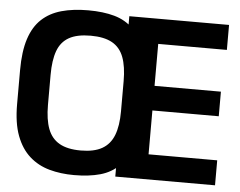

<svg xmlns="http://www.w3.org/2000/svg" viewBox="-57 -923 1254 1003"><g transform="rotate(5 570.0 -421.0)"><path d="M366 11Q296 11 236.5 -5.5Q177 -22 132.5 -61.5Q88 -101 63 -167Q38 -233 38 -332V-510Q38 -609 59.5 -675Q81 -741 123 -780Q165 -819 226 -836Q287 -853 366 -853Q445 -853 503.5 -836.5Q562 -820 601 -780.5Q640 -741 659.5 -675Q679 -609 679 -510V-332Q679 -233 659.5 -167Q640 -101 601 -61.5Q562 -22 503.5 -5.5Q445 11 366 11ZM390 -120Q460 -120 502 -144Q544 -168 563 -217Q582 -266 582 -342V-500Q582 -577 563.5 -626Q545 -675 503 -698.5Q461 -722 390 -722Q319 -722 277 -698.5Q235 -675 217 -626Q199 -577 199 -500V-342Q199 -266 217.5 -217Q236 -168 278 -144Q320 -120 390 -120ZM582 0V-841H1105V-710H745V-490H1093V-361H745V-131H1105V0Z"/></g></svg>

Font: Matangi Black
Style: Regular
Weight: 900
Designer: Prashant Pant
Foundry: The Graphic Ant
Version: Version 3.002